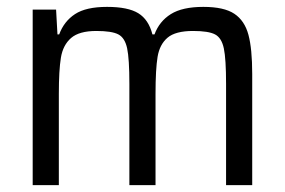

<svg xmlns="http://www.w3.org/2000/svg" viewBox="-20 -538 828 558"><path d="M637 -294Q637 -367 630.5 -397.5Q624 -428 605 -438Q586 -448 541 -448Q490 -448 467 -428.5Q444 -409 438 -373Q432 -337 432 -265V0H356V-294Q356 -367 349.5 -397.5Q343 -428 324 -438Q305 -448 260 -448Q210 -448 186.5 -427.5Q163 -407 157 -370.5Q151 -334 151 -265V0H75V-510H143L147 -438H152Q166 -476 198 -497Q230 -518 291 -518Q352 -518 382 -499.5Q412 -481 423 -438H429Q443 -476 476.5 -497Q510 -518 571 -518Q631 -518 661 -498Q691 -478 702 -437Q713 -396 713 -323V0H637Z"/></svg>

Font: Assailand
Style: Regular
Weight: 400
Designer: Hector Gatti with collaboration of the Omnibus-Type team
Foundry: Omnibus-Type
Version: Version 0.072;October 19, 2019;FontCreator 12.0.0.2547 64-bi